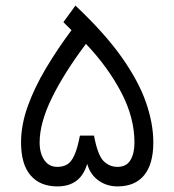

<svg xmlns="http://www.w3.org/2000/svg" viewBox="-20 -666 623 686"><path d="M291.5 -80.6Q268.1 0 185.1 0Q123 0 89.1 -39.6Q55.2 -79.1 55.2 -157.2Q55.2 -219.7 79.3 -286.9Q103.5 -354 144.5 -422.6Q185.5 -491.2 235.4 -558.1L206.5 -586.9L249.5 -646Q353.5 -548.3 414.6 -461.9Q475.6 -375.5 501.7 -299.8Q527.8 -224.1 527.8 -157.2Q527.8 -80.1 495.1 -40Q462.4 0 399.9 0Q361.8 0 332.3 -20.8Q302.7 -41.5 291.5 -80.6ZM121.6 -156.7Q121.6 -118.7 138.2 -94.2Q154.8 -69.8 184.6 -69.8Q205.6 -69.8 220.2 -78.6Q234.9 -87.4 245.8 -111.6Q256.8 -135.7 265.6 -181.6H315.9Q328.6 -112.8 349.4 -91.3Q370.1 -69.8 399.9 -69.8Q431.6 -69.8 446 -93.8Q460.4 -117.7 460.4 -156.7Q460.4 -246.6 412.4 -337.4Q364.3 -428.2 287.1 -509.3Q209 -405.3 165.3 -316.2Q121.6 -227.1 121.6 -156.7Z"/></svg>

Font: Vazirmatn UI FD Light
Style: Regular
Weight: 300
Designer: Saber Rastikerdar
Foundry: Saber Rastikerdar
Version: Version 33.003